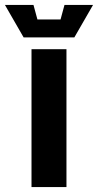

<svg xmlns="http://www.w3.org/2000/svg" viewBox="-84 -760 398 780"><path d="M44 0V-560H186V0ZM178 -740H294L218 -608H12L-64 -740H52L68 -681H162Z"/></svg>

Font: Tektur SemiCondensed SemiBold
Style: Regular
Weight: 600
Width: 4
Designer: Adam Jagosz
Foundry: Adam Jagosz
Version: Version 1.005;gftools[0.9.30]